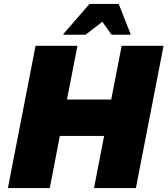

<svg xmlns="http://www.w3.org/2000/svg" viewBox="-20 -952 848 972"><path d="M232 0H20L160 -720H372L319 -448H543L596 -720H808L668 0H456L507 -264H283ZM301 -776V-780L433 -932H581L641 -780V-776H545L498 -842L413 -776Z"/></svg>

Font: Kufam Black
Style: Italic
Weight: 900
Italic angle: -11°
Designer: Artur Schmal
Foundry: Original Type
Version: Version 1.301; ttfautohint (v1.8.3)